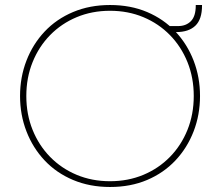

<svg xmlns="http://www.w3.org/2000/svg" viewBox="-20 -733 878 766"><path d="M419 13Q338 13 271.5 -15Q205 -43 158 -93Q111 -143 85.5 -209Q60 -275 60 -350Q60 -425 85.5 -491Q111 -557 158 -607Q205 -657 271.5 -685Q338 -713 419 -713Q501 -713 567 -685Q633 -657 680 -607Q727 -557 752.5 -491Q778 -425 778 -350Q778 -275 752.5 -209Q727 -143 680 -93Q633 -43 567 -15Q501 13 419 13ZM419 -10Q491 -10 552 -35.5Q613 -61 658 -107Q703 -153 728 -215Q753 -277 753 -350Q753 -423 728 -485Q703 -547 658 -593Q613 -639 552 -664.5Q491 -690 419 -690Q347 -690 286 -664.5Q225 -639 180 -593Q135 -547 110 -485Q85 -423 85 -350Q85 -277 110 -215Q135 -153 180 -107Q225 -61 286 -35.5Q347 -10 419 -10ZM652 -605V-629H691Q722 -629 741.5 -648.5Q761 -668 761 -711V-713H786V-711Q786 -656 759.5 -630.5Q733 -605 683 -605Z"/></svg>

Font: MuseoModerno Thin Thin
Style: Regular
Weight: 250
Version: Version 1.003